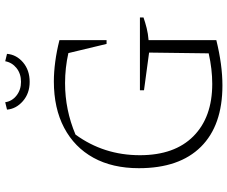

<svg xmlns="http://www.w3.org/2000/svg" viewBox="-90 -796 893 754"><g transform="rotate(-90 357.0 -419.5)"><path d="M398 7Q241 7 157 -77.5Q73 -162 73 -321Q73 -425 114 -499.5Q155 -574 231.5 -614.5Q308 -655 414 -655Q450 -655 491.5 -649.5Q533 -644 576 -633V-448H561L525 -598Q467 -611 407 -611Q302 -611 205 -570Q124 -459 124 -317Q124 -181 198.5 -107Q273 -33 404 -33Q462 -33 524 -47L527 -281L379 -301V-317H665V-303Q645 -296 623 -290.5Q601 -285 576 -283V-17Q479 7 398 7ZM412 -750Q367 -750 336.5 -776.5Q306 -803 303 -839L332 -846Q336 -819 358.5 -801.5Q381 -784 412 -784Q444 -784 466 -801.5Q488 -819 493 -846L522 -839Q519 -802 488.5 -776Q458 -750 412 -750Z"/></g></svg>

Font: Piazzolla SC ExtraLight
Style: Regular
Weight: 200
Designer: Juan Pablo del Peral
Foundry: Huerta Tipografica
Version: Version 1.330